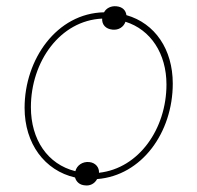

<svg xmlns="http://www.w3.org/2000/svg" viewBox="-20 -564 626 609"><path d="M337 -470C356 -468 372 -478 378 -495C458 -470 508 -394 508 -296C508 -156 421 -30 294 -16C295 -33 283 -48 263 -50C242 -52 224 -40 219 -21C131 -43 78 -121 78 -224C78 -369 171 -499 304 -505C303 -486 315 -472 337 -470ZM250 24C265 26 280 19 288 4C430 -7 528 -144 528 -299C528 -407 472 -490 381 -516C379 -531 369 -542 350 -544C332 -546 317 -538 310 -525C160 -522 58 -376 58 -222C58 -108 122 -23 218 -1C222 13 233 23 250 24Z"/></svg>

Font: Fixel Text 20240404 Thin
Style: Italic
Weight: 100
Width: 4
Italic angle: -10°
Designer: AlfaBravo + MacPaw
Foundry: Kyrylo Tkachov, Marchela Mozhyna, Serhii Makarenko, Maria Weinstein, Zakhar Kryvoshyya
Version: Version 1.211;Glyphs 3.2 (3225)